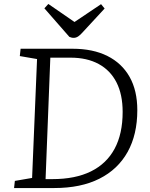

<svg xmlns="http://www.w3.org/2000/svg" viewBox="-20 -949 757 969"><path d="M51 0 55 -36 142 -51 167 -651 80 -666 84 -703H346Q449 -703 522 -666.5Q595 -630 634 -561Q673 -492 673 -393Q673 -270 624 -182Q575 -94 481.5 -47Q388 0 254 0ZM210 -45H244Q360 -45 439 -84Q518 -123 558.5 -198.5Q599 -274 599 -384Q599 -472 568 -533Q537 -594 478 -626Q419 -658 336 -658H234ZM204 -907 224 -929 356 -838 490 -928 508 -906 399 -788Q386 -773 375 -765.5Q364 -758 352 -758Q345 -758 340 -759.5Q335 -761 330 -763Z"/></svg>

Font: Literata 18pt Light
Style: Italic
Weight: 300
Italic angle: -2°
Designer: Latin by Veronika Burian and Jose Scaglione. Greek by Irene Vlachou. Cyrillic by Vera Evstafieva
Foundry: TypeTogether
Version: Version 3.103;gftools[0.9.29]